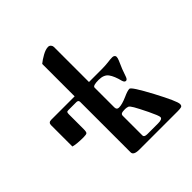

<svg xmlns="http://www.w3.org/2000/svg" viewBox="-200 -911 1063 1063"><g transform="rotate(-45 331.5 -380.0)"><path d="M41 -274.4Q41 -274.4 41 -441.4Q41 -461.9 62.5 -461.9H246.1V-715.8Q263.7 -730.5 290 -745.1Q316.4 -759.8 335.9 -759.8Q345.7 -759.8 352.1 -752.4Q358.4 -745.1 358.4 -736.3V-461.9H459Q484.4 -461.9 509.8 -464.8Q529.3 -467.8 546.9 -467.8Q554.7 -467.8 560.1 -463.4Q565.4 -459 565.4 -453.1Q565.4 -443.4 559.6 -429.7Q537.1 -380.9 523.4 -337.9Q517.6 -321.3 507.8 -321.3Q497.1 -321.3 492.2 -337.9Q480.5 -384.8 462.9 -408.7Q445.3 -432.6 404.3 -432.6Q358.4 -432.6 358.4 -418V-263.7Q358.4 -244.1 376 -244.1Q400.4 -244.1 440.4 -261.7Q474.6 -277.3 490.2 -277.3Q503.9 -277.3 567.4 -158.2Q628.9 -42 628.9 -19.5Q628.9 -5.9 620.1 -2.9Q611.3 0 591.8 0H291Q246.1 0 246.1 -23.4V-418Q246.1 -421.9 245.1 -424.8Q244.1 -427.7 240.2 -430.2Q236.3 -432.6 230.5 -432.6H167Q158.2 -432.6 155.8 -428.7Q153.3 -424.8 153.3 -413.1V-298.8Q153.3 -276.4 147.9 -271.5Q142.6 -266.6 121.1 -266.6Q68.4 -266.6 41 -274.4ZM358.4 -43.9Q358.4 -29.3 382.8 -29.3H466.8Q501 -29.3 501 -44.9Q501 -56.6 474.6 -111.3Q448.2 -165 436 -186Q423.8 -207 416 -210.9Q404.3 -214.8 393.6 -214.8Q373 -214.8 365.7 -210.9Q358.4 -207 358.4 -197.3Z"/></g></svg>

Font: Monomakh Unicode TT
Style: Medium
Weight: 500
Designer: Alexey Kryukov, Aleksandr Andreev
Version: Version 1.1